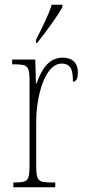

<svg xmlns="http://www.w3.org/2000/svg" viewBox="-20 -786 358 806"><path d="M131 -619V-606H136C174 -653 223 -721 242 -756V-766H197C183 -721 161 -678 131 -619ZM36 0H212V-20H201C138 -20 132 -25 132 -96V-274C132 -382 168 -519 239 -519C284 -519 286 -480 286 -443C302 -443 307 -460 307 -483C307 -517 288 -544 243 -544C178 -544 151 -483 133 -435H131L128 -536H31V-516H34C98 -516 104 -511 104 -440V-96C104 -25 98 -20 37 -20H36Z"/></svg>

Font: Noto Serif Bengali ExtraCondensed Thin
Style: Regular
Weight: 100
Width: 2
Designer: Juan Bruce, Universal Thirst, Indian Type Foundry and the Monotype Design Team.
Foundry: Monotype Imaging Inc.
Version: Version 2.003